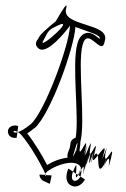

<svg xmlns="http://www.w3.org/2000/svg" viewBox="-20 -799 462 705"><path d="M139 -650C151 -670 153 -683 170 -694C289 -761 113 -605 139 -650ZM258 -242C260 -247 261 -251 262 -254V-249C261 -247 259 -244 258 -242ZM231 -180C222 -158 218 -130 241 -118C264 -106 284 -125 292 -140L275 -151C264 -127 233 -127 248 -169L259 -161C260 -181 265 -211 251 -176C250 -173 249 -171 248 -169ZM9 -314C12 -291 35 -292 41 -293L44 -313C23 -308 26 -325 44 -315L47 -336C42 -338 37 -339 32 -338C26 -338 8 -333 9 -314ZM125 -158C125 -147 133 -137 141 -134L163 -124L168 -147C169 -151 169 -154 169 -155L148 -156C149 -154 149 -153 149 -152C147 -153 145 -155 145 -157L148 -156C148 -157 147 -159 146 -161C145 -159 145 -158 145 -157ZM80 -309C88 -314 97 -321 107 -329H108C166 -383 251 -618 257 -700C318 -677 350 -671 346 -656C338 -662 328 -672 313 -677C288 -684 270 -664 264 -638C243 -561 271 -373 258 -294C233 -283 241 -271 236 -256C230 -238 226 -235 228 -220C201 -217 173 -206 153 -193C136 -226 108 -274 80 -309ZM260 -252C261 -256 262 -259 263 -261V-258ZM254 -235C248 -223 244 -214 255 -250C266 -286 265 -275 263 -262C263 -262 264 -264 263 -261V-262C262 -260 261 -256 259 -249C259 -250 260 -251 260 -252L257 -240C256 -239 256 -237 255 -236C256 -238 257 -241 258 -245C258 -246 259 -248 259 -249C257 -243 255 -238 254 -235ZM311 -234C312 -236 312 -235 312 -234ZM312 -234C312 -226 298 -171 315 -220C335 -286 295 -154 316 -220C338 -286 299 -154 321 -220C322 -221 322 -222 323 -223C321 -215 321 -215 322 -219C319 -203 328 -214 339 -228C343 -207 337 -152 363 -196C384 -262 345 -129 365 -196C397 -262 367 -138 387 -216C407 -294 358 -170 367 -236C385 -303 343 -170 361 -236C372 -272 354 -247 339 -228C337 -237 333 -239 324 -225C329 -241 338 -270 325 -230C324 -228 323 -226 323 -224V-223C324 -226 325 -231 327 -238C342 -294 320 -240 312 -234ZM46 -314C49 -312 53 -309 57 -305C93 -264 135 -188 146 -161C159 -183 260 -226 277 -183C278 -187 278 -186 277 -182V-183C276 -180 274 -175 271 -166C269 -162 268 -160 267 -157L259 -161C258 -148 259 -141 267 -157L270 -155C272 -163 275 -176 277 -182C278 -180 279 -178 279 -176C300 -220 273 -113 292 -185C294 -193 296 -197 297 -201V-200C279 -136 307 -230 297 -201C318 -271 281 -144 304 -215C308 -225 310 -232 311 -234C309 -234 309 -239 311 -254C325 -320 281 -184 297 -248C317 -314 276 -180 295 -246C315 -313 273 -184 293 -250C309 -322 263 -196 274 -262C275 -269 275 -274 275 -277C295 -355 264 -561 283 -633C303 -709 355 -583 365 -650C385 -716 203 -701 223 -768C230 -797 209 -763 185 -721C159 -700 124 -671 120 -656C120 -656 100 -637 123 -620C152 -599 218 -678 237 -705C235 -634 145 -391 94 -344C72 -326 56 -317 46 -314ZM44 -313V-315C45 -315 45 -314 46 -314C45 -314 45 -313 44 -313ZM270 -154V-155C268 -147 266 -142 270 -154L275 -151C278 -157 279 -164 279 -172V-176C278 -173 276 -170 274 -166C272 -161 271 -157 270 -154Z"/></svg>

Font: CiSf CamouflageKit II
Style: Outline
Weight: 400
Version: Version 1